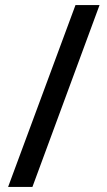

<svg xmlns="http://www.w3.org/2000/svg" viewBox="-20 -736 423 758"><path d="M373 -716 108 2H12L278 -716Z"/></svg>

Font: Noto Sans Thai SemCond Med
Style: Regular
Weight: 500
Width: 4
Designer: Monotype Design Team
Foundry: Monotype Imaging Inc.
Version: Version 2.002; ttfautohint (v1.8.4.7-5d5b)